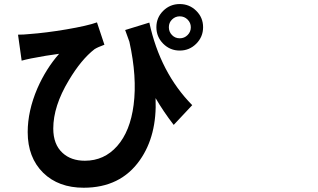

<svg xmlns="http://www.w3.org/2000/svg" viewBox="-20 -838 1540 931"><path d="M385.7 72.3Q263.7 72.3 189.5 0Q114.3 -74.2 114.3 -197.3Q114.3 -299.8 161.1 -409.2Q203.1 -504.9 266.6 -577.1Q201.2 -568.4 141.6 -556.6Q137.7 -555.7 130.9 -554.7Q102.5 -548.8 85 -543.9L67.4 -669.9Q95.7 -669.9 123 -672.9Q202.1 -678.7 300.8 -695.3Q404.3 -712.9 450.2 -729.5L486.3 -621.1Q454.1 -609.4 438.5 -599.6Q374 -549.8 313.5 -448.2Q238.3 -323.2 238.3 -214.8Q238.3 -137.7 283.2 -96.7Q324.2 -58.6 391.6 -58.6Q485.4 -58.6 548.3 -129.9Q611.3 -201.2 627.9 -329.1Q645.5 -463.9 607.4 -635.7Q593.8 -672.9 586.9 -692.4L704.1 -728.5Q756.8 -485.4 912.1 -328.1L822.3 -232.4Q772.5 -296.9 734.4 -362.3Q742.2 -180.7 658.2 -61.5Q564.5 72.3 385.7 72.3ZM851.6 -592.8Q804.7 -592.8 771.5 -626Q738.3 -659.2 738.3 -706.1Q738.3 -752.9 771.5 -785.6Q804.7 -818.4 851.6 -818.4Q898.4 -818.4 931.6 -785.6Q964.8 -752.9 964.8 -706.1Q964.8 -659.2 931.6 -626Q898.4 -592.8 851.6 -592.8ZM851.6 -758.8Q830.1 -758.8 814.5 -743.7Q798.8 -728.5 798.8 -706.1Q798.8 -683.6 814 -668Q829.1 -652.3 851.6 -652.3Q874 -652.3 889.6 -668Q905.3 -683.6 905.3 -705.6Q905.3 -727.5 889.6 -743.2Q874 -758.8 851.6 -758.8Z"/></svg>

Font: Bpmf GenYo Gothic B
Style: B
Weight: 700
Foundry: But Ko
Version: Version 1.320